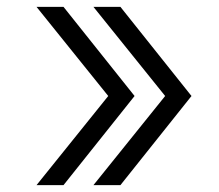

<svg xmlns="http://www.w3.org/2000/svg" viewBox="-20 -540 640 560"><path d="M331.2 0 538.5 -260 331.2 -520H252.5L461.7 -260L252.5 0ZM165.2 0 372.5 -260 165.2 -520H86.5L295.7 -260L86.5 0Z"/></svg>

Font: M PLUS Code Latin 60
Style: Regular
Weight: 400
Width: 7
Monospace: yes
Designer: Coji Morishita
Foundry: UNDERFOREST DESIGN
Version: Version 1.005; ttfautohint (v1.8.3)